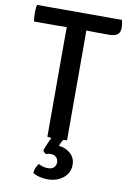

<svg xmlns="http://www.w3.org/2000/svg" viewBox="-98 -742 688 1024"><g transform="rotate(10 246.0 -230.0)"><path d="M17.4 -593.1Q14.8 -604.7 14 -616.3Q13.2 -627.9 13.2 -637.9Q13.2 -648 14 -659.4Q14.8 -670.8 17.4 -683H477Q479.8 -674 481.4 -662.6Q483 -651.2 483 -640.8Q483 -615 468.6 -604.1Q454.1 -593.1 423.7 -593.1H357.8Q348.1 -593.1 329.4 -593.6Q310.6 -594.1 300.3 -594.1H193.8Q183.5 -594.1 164.9 -593.6Q146.4 -593.1 136.3 -593.1ZM193.8 -520.1Q193.8 -540.6 194 -556.9Q194.2 -573.1 194.2 -594.1V-638.2H299.9V-594.1Q299.9 -573.1 300.1 -556.9Q300.3 -540.6 300.3 -520.1V0Q287.8 2.2 273.4 3.1Q259 4.1 247.3 4.1Q235.1 4.1 220.7 3.1Q206.3 2.2 193.8 0ZM185.4 74.3Q191 57.3 201.7 33.2Q212.3 9 220.9 -6.1H284.3Q279.3 1 272.5 14.6Q265.8 28.2 262.6 36.6Q300.1 40.3 326.2 63.6Q352.3 86.9 352.3 124.4Q352.3 168.1 318.2 195.7Q284.1 223.3 232.2 223.3Q209 223.3 187.6 217.4Q166.2 211.6 153.6 203.4Q154.1 188.9 159.8 175.2Q165.5 161.4 174.3 150.8Q183.6 156.5 197.2 160.5Q210.9 164.5 224.4 164.5Q247.5 164.5 258.1 153Q268.7 141.6 268.7 126Q268.7 110.1 258.1 98.7Q247.5 87.3 226.3 87.3Q220.3 87.3 214.1 88.7Q208 90.1 203.2 92Q189.9 86.2 185.4 74.3Z"/></g></svg>

Font: Signika SC
Style: Regular
Weight: 300
Designer: Anna Giedryś
Foundry: Anna Giedryś
Version: Version 2.000